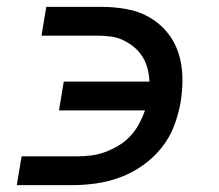

<svg xmlns="http://www.w3.org/2000/svg" viewBox="-20 -540 640 560"><path d="M29 0 43 -84H204Q225 -84 245.5 -86.5Q266 -89 286.5 -96.5Q307 -104 326 -115.5Q345 -127 360 -143Q375 -159 385.5 -178.5Q396 -198 403 -218H152L166 -302H416Q415 -322 410 -341Q405 -360 395 -375.5Q385 -391 370.5 -403Q356 -415 339 -423Q322 -431 302.5 -433.5Q283 -436 262 -436H101L115 -520H276Q313 -520 349 -513.5Q385 -507 415 -490Q445 -473 467 -446.5Q489 -420 500 -387Q511 -354 512 -317Q513 -280 507 -243Q501 -208 488 -173.5Q475 -139 451.5 -109.5Q428 -80 397 -58Q366 -36 331 -23Q296 -10 260.5 -5Q225 0 190 0Z"/></svg>

Font: Iosevka Aile Medium
Style: Italic
Weight: 500
Italic angle: -9°
Designer: Belleve Invis
Foundry: Belleve Invis
Version: Version 31.1.0; ttfautohint (v1.8.4)